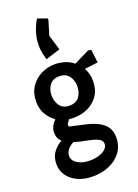

<svg xmlns="http://www.w3.org/2000/svg" viewBox="-194 -878 881 1226"><g transform="rotate(-20 247.0 -265.0)"><path d="M216 270Q159 270 115.5 250.5Q72 231 47 196.5Q22 162 22 117Q22 68 46.5 36Q71 4 104 -14Q91 -25 84 -40.5Q77 -56 77 -77Q77 -102 88 -121.5Q99 -141 114 -156Q80 -179 58.5 -215.5Q37 -252 37 -302Q37 -360 64.5 -401.5Q92 -443 136 -465Q180 -487 230 -487Q265 -487 298 -476.5Q331 -466 356 -445L460 -497L481 -494L492 -404L401 -393Q412 -374 418 -351.5Q424 -329 424 -303Q424 -245 396.5 -205Q369 -165 325 -144.5Q281 -124 230 -124Q221 -124 212.5 -124.5Q204 -125 196 -126L177 -98L179 -82L282 -59Q332 -48 367.5 -29.5Q403 -11 421.5 16.5Q440 44 440 85Q440 144 409 185.5Q378 227 327 248.5Q276 270 216 270ZM235 168Q266 168 293.5 159.5Q321 151 338.5 135.5Q356 120 356 99Q356 80 339 68.5Q322 57 294.5 50Q267 43 235 37Q203 31 173 21Q146 34 131 53.5Q116 73 116 96Q116 116 130 132Q144 148 170.5 158Q197 168 235 168ZM230 -206Q275 -206 296.5 -235.5Q318 -265 318 -306Q318 -346 296.5 -375.5Q275 -405 230 -405Q186 -405 164.5 -375.5Q143 -346 143 -306Q143 -265 164.5 -235.5Q186 -206 230 -206ZM288 -777 290 -769 260 -669 291 -566 192 -535Q191 -541 186.5 -556.5Q182 -572 178.5 -592.5Q175 -613 175 -633Q175 -680 189.5 -724.5Q204 -769 224 -800Z"/></g></svg>

Font: Kreon Medium
Style: Regular
Weight: 500
Version: Version 2.002